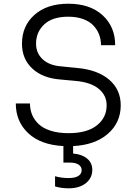

<svg xmlns="http://www.w3.org/2000/svg" viewBox="-20 -769 737 1032"><path d="M349.1 243.2Q309.1 243.2 275.9 232.9V178.2Q309.1 188 349.1 188Q383.3 188 401.1 176.8Q418.9 165.5 418.9 145Q418.9 127 402.6 116Q386.2 105 356.9 105H320.8V16.1Q198.7 9.8 131.8 -53Q64.9 -115.7 64.9 -212.9H141.1Q141.1 -180.2 152.6 -152.3Q164.1 -124.5 188 -101.8Q211.9 -79.1 252.9 -66.2Q293.9 -53.2 348.1 -53.2Q447.8 -53.2 500.5 -95Q553.2 -136.7 553.2 -203.1Q553.2 -256.8 510.5 -291.7Q467.8 -326.7 387.2 -334L303.2 -341.8Q209 -349.1 153.6 -400.6Q98.1 -452.1 98.1 -534.2Q98.1 -629.4 165.3 -689.2Q232.4 -749 347.2 -749Q463.4 -749 531.2 -687.3Q599.1 -625.5 599.1 -525.9H522.9Q522.9 -556.6 512.7 -583.5Q502.4 -610.4 481.9 -632.1Q461.4 -653.8 426.8 -666.5Q392.1 -679.2 347.2 -679.2Q261.7 -679.2 217.8 -637.9Q173.8 -596.7 173.8 -534.2Q173.8 -483.4 209.5 -450.2Q245.1 -417 310.1 -412.1L394 -403.8Q504.4 -394 566.7 -340.8Q628.9 -287.6 628.9 -203.1Q628.9 -109.9 559.8 -49.8Q490.7 10.3 373 16.1V56.2Q420.4 60.1 448.2 83.3Q476.1 106.4 476.1 144Q476.1 187.5 441.7 215.3Q407.2 243.2 349.1 243.2Z"/></svg>

Font: Sora Light
Style: Regular
Weight: 300
Designer: Jonathan Barnbrook, Julián Moncada
Foundry: Barnbrook Fonts
Version: Version 2.000